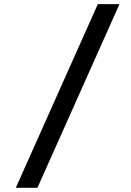

<svg xmlns="http://www.w3.org/2000/svg" viewBox="-20 -806 626 919"><path d="M55.7 92.8 448.2 -786.1H551.8L159.2 92.8Z"/></svg>

Font: Cascadia Code NF
Style: Regular
Weight: 400
Monospace: yes
Designer: Aaron Bell
Foundry: Saja Typeworks
Version: Version 2404.023; ttfautohint (v1.8.4)